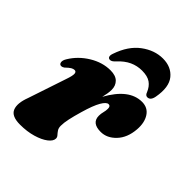

<svg xmlns="http://www.w3.org/2000/svg" viewBox="-196 -766 877 877"><g transform="rotate(45 242.0 -328.0)"><path d="M34 -312Q23 -312 20.8 -323.5Q18.5 -335 28.5 -351Q57 -398 106 -428Q155 -458 207 -458Q240.5 -458 257 -441.5Q273.5 -425 273.5 -399Q273.5 -386.5 271.2 -373Q269 -359.5 265.5 -345.5Q327.5 -458 410.5 -458Q448 -458 467.2 -428.5Q486.5 -399 483 -353Q478.5 -295 446.2 -261Q414 -227 373.5 -227Q315.5 -227 315.5 -273.5Q315.5 -287 319 -299.8Q322.5 -312.5 322.5 -325.5Q322.5 -342.5 310 -342.5Q296.5 -342.5 280.5 -315Q264.5 -287.5 247.5 -228.5Q236.5 -191 230.8 -164.2Q225 -137.5 225 -118Q225 -103 231.5 -93.5Q238 -84 244.5 -77Q251 -70 251 -61.5Q251 -44.5 229.5 -28Q208 -11.5 171.5 -0.8Q135 10 89.5 10Q35 10 22.5 -20Q10 -50 30 -102.5L91.5 -286.5Q102.5 -318 101.5 -330.5Q100.5 -343 89.5 -343Q82 -343 73 -337.8Q64 -332.5 48.5 -317.5Q40.5 -312 34 -312ZM309.5 -559Q278 -559 250.2 -546.2Q222.5 -533.5 195.5 -504.5Q182.5 -489.5 171.5 -489.5Q161.5 -489.5 158.8 -497.5Q156 -505.5 161 -519Q186 -592.5 235 -629Q284 -665.5 338 -665.5Q392 -665.5 421.8 -629Q451.5 -592.5 438 -519Q432.5 -489.5 412.5 -489.5Q400.5 -489.5 395.5 -504.5Q384.5 -531.5 364.8 -545.2Q345 -559 309.5 -559Z"/></g></svg>

Font: Fraunces 144pt Soft Black
Style: Italic
Weight: 900
Italic angle: -16°
Version: Version 1.000;[b76b70a41]